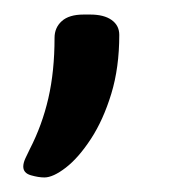

<svg xmlns="http://www.w3.org/2000/svg" viewBox="-20 -128 238 264"><path d="M104 -108Q123 -108 133.5 -100.5Q144 -93 144 -80Q144 -35 133 1Q122 37 105 63Q88 89 70.5 102.5Q53 116 41 116Q33 116 22.5 113Q12 110 12 101Q12 96 15 89.5Q18 83 21 77Q38 44 46.5 7Q55 -30 55 -76Q55 -90 65 -99Q75 -108 95 -108Z"/></svg>

Font: Asap VF Beta
Style: Regular
Weight: 400
Designer: Pablo Cosgaya
Foundry: Pablo Cosgaya
Version: Version 1.007